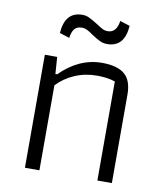

<svg xmlns="http://www.w3.org/2000/svg" viewBox="-76 -720 669 783"><g transform="rotate(10 258.0 -328.5)"><path d="M125 -566Q131 -655 203 -655Q218 -655 231.5 -648.5Q245 -642 266 -629Q284 -617 294 -612Q304 -607 315 -607Q352 -607 359 -657L400 -644Q394 -555 322 -555Q305 -555 291 -562Q277 -569 257 -582Q242 -593 231.5 -598Q221 -603 210 -603Q189 -603 179 -590Q169 -577 166 -553ZM80 -468H131L136 -398H143Q221 -476 316 -476Q379 -476 409.5 -450.5Q440 -425 440 -366V0H380V-410Q349 -421 305 -421Q255 -421 212.5 -402.5Q170 -384 140 -352V0H80Z"/></g></svg>

Font: Athiti
Style: Regular
Weight: 400
Designer: CadsonDemak Team
Foundry: CadsonDemak
Version: Version 1.033